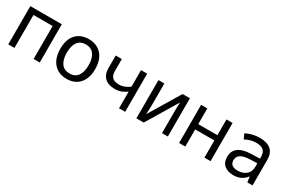

<svg xmlns="http://www.w3.org/2000/svg" viewBox="75 -1436 3450 2336"><g transform="rotate(30 1800.0 -268.0)"><path d="M79 -537H521V0H435V-463H166V0H79Z M654 -270Q654 -405 720.5 -475.5Q787 -546 898 -546Q970 -546 1026 -515Q1082 -484 1114 -421.5Q1146 -359 1146 -267Q1146 -177 1114.5 -114.5Q1083 -52 1028 -21Q973 10 901 10Q829 10 773.5 -21.5Q718 -53 686 -116Q654 -179 654 -270ZM1053 -269Q1053 -365 1014 -418.5Q975 -472 899 -472Q823 -472 784.5 -419Q746 -366 746 -269Q746 -173 785 -119Q824 -65 900 -65Q976 -65 1014.5 -118.5Q1053 -172 1053 -269Z M1635 -234Q1596 -206 1557 -191.5Q1518 -177 1472 -177Q1378 -177 1328.5 -224.5Q1279 -272 1279 -362V-536H1365V-362Q1365 -249 1490 -249Q1528 -249 1563.5 -263Q1599 -277 1635 -304V-536H1721V0H1635Z M1879 -537H1962V-226Q1962 -192 1957 -104L2218 -537H2321V0H2239V-302Q2239 -365 2243 -433L1982 0H1879Z M2479 -536H2566V-315H2835V-536H2921V0H2835V-241H2566V0H2479Z M3069 -147Q3069 -318 3312 -324L3427 -327V-349Q3427 -416 3393 -444Q3359 -472 3295 -472Q3211 -472 3139 -430L3107 -499Q3199 -546 3300 -546Q3403 -546 3457 -499.5Q3511 -453 3511 -359V0H3438L3427 -74H3423Q3390 -32 3346.5 -11Q3303 10 3245 10Q3164 10 3116.5 -30Q3069 -70 3069 -147ZM3427 -214V-262L3331 -259Q3239 -256 3197.5 -228.5Q3156 -201 3156 -151Q3156 -106 3183.5 -85Q3211 -64 3261 -64Q3332 -64 3379.5 -102.5Q3427 -141 3427 -214Z"/></g></svg>

Font: Noto Sans Mono UI
Style: Regular
Weight: 400
Monospace: yes
Designer: Monotype Design team
Foundry: Monotype Imaging Inc.
Version: Version 1.000